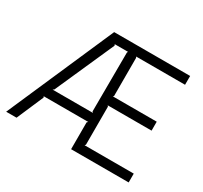

<svg xmlns="http://www.w3.org/2000/svg" viewBox="-162 -1037 1340 1265"><g transform="rotate(30 508.5 -405.0)"><path d="M947 0H509V-204L517 -212H178L182 -204L94 0H15L369 -810H947V-743H575L579 -735V-445L573 -439H907V-371H573L579 -364V-75L573 -67H947ZM514 -279 507 -286 509 -735 513 -743H412L416 -734L217 -286L207 -279Z"/></g></svg>

Font: TypoPRO Sinkin Sans
Style: 300 Light
Weight: 300
Designer: Keith Bates
Foundry: K-Type
Version: Sinkin Sans (version 1.0)  by Keith Bates   •   © 2014   www